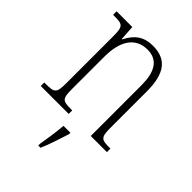

<svg xmlns="http://www.w3.org/2000/svg" viewBox="-222 -645 967 967"><g transform="rotate(45 262.0 -161.0)"><path d="M29 0H228V-25H220C161 -25 151 -30 151 -98V-331C151 -444 195 -510 280 -510C357 -510 385 -451 385 -361V0H500V-25H493C436 -25 426 -31 426 -99V-359C426 -485 382 -543 286 -543C221 -543 182 -514 153 -456H150L145 -536H33V-511H43C99 -511 110 -506 110 -438V-99C110 -31 100 -25 41 -25H29ZM232 208V221H248C266 181 288 113 301 71V61H252C248 111 240 160 232 208Z"/></g></svg>

Font: Noto Serif Hebrew Condensed ExtraLight
Style: Regular
Weight: 200
Width: 3
Designer: Monotype Design Team
Foundry: Monotype Imaging Inc.
Version: Version 2.004